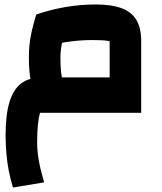

<svg xmlns="http://www.w3.org/2000/svg" viewBox="-20 -504 725 858"><path d="M38 334Q27 299 19.5 260.5Q12 222 8.5 181Q5 140 5 100Q5 10 22 -47Q39 -104 74.5 -131Q110 -158 167 -158H470V-320Q456 -323 437.5 -324Q419 -325 391 -325Q346 -325 297.5 -319Q249 -313 197 -300L142 -439Q202 -460 269.5 -472Q337 -484 407 -484Q479 -484 524 -467Q569 -450 590 -414Q611 -378 611 -320V0H159Q152 25 149 57Q146 89 146 134Q146 168 152.5 208Q159 248 177 311ZM161 -47Q130 -82 119.5 -132Q109 -182 109 -247Q109 -298 117.5 -343Q126 -388 142 -439L287 -407Q270 -359 260 -322.5Q250 -286 250 -247Q250 -208 253 -181Q256 -154 263 -133.5Q270 -113 282 -93Z"/></svg>

Font: Changa ExtraLight
Style: Bold
Weight: 700
Version: Version 3.002; ttfautohint (v1.8.2)